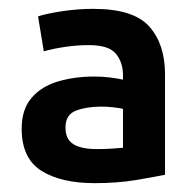

<svg xmlns="http://www.w3.org/2000/svg" viewBox="-20 -727 436 434"><path d="M194 -313Q118 -313 73.5 -341Q29 -369 29 -436Q29 -480 51.5 -506Q74 -532 111.5 -543Q149 -554 193 -554Q211 -554 227.5 -552Q244 -550 258 -547V-557Q258 -586 242 -605.5Q226 -625 181 -625Q154 -625 127 -621Q100 -617 79 -611L66 -690Q84 -696 119.5 -701.5Q155 -707 191 -707Q282 -707 317.5 -667Q353 -627 353 -559V-332Q329 -327 287 -320Q245 -313 194 -313ZM199 -390Q216 -390 232 -391Q248 -392 258 -393V-481Q249 -483 235.5 -484.5Q222 -486 209 -486Q176 -486 152 -477Q128 -468 128 -439Q128 -412 146 -401Q164 -390 199 -390Z"/></svg>

Font: Ubuntu Sans
Style: Bold
Weight: 700
Designer: Dalton Maag Ltd
Foundry: Dalton Maag Ltd
Version: Version 1.006; ttfautohint (v1.8.4.7-5d5b)